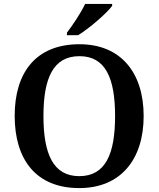

<svg xmlns="http://www.w3.org/2000/svg" viewBox="-20 -951 810 981"><path d="M322 -784V-771H379C438 -807 528 -886 553 -921V-931H415C394 -886 351 -822 322 -784ZM385 10C597 10 714 -137 714 -358C714 -580 597 -725 386 -725C163 -725 55 -580 55 -359C55 -137 163 10 385 10ZM385 -51C252 -51 202 -164 202 -358C202 -552 252 -664 386 -664C519 -664 568 -552 568 -358C568 -164 519 -51 385 -51Z"/></svg>

Font: Noto Serif SemiBold
Style: Regular
Weight: 600
Designer: Monotype Design Team
Foundry: Monotype Imaging Inc.
Version: Version 2.013